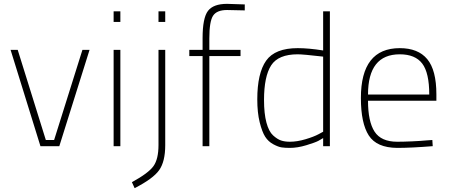

<svg xmlns="http://www.w3.org/2000/svg" viewBox="-20 -759 2341 997"><path d="M35 -500H72L218 -32H261L408 -500H445L288 0H190Z M570 0V-500H605V0ZM570 -645V-700H605V-645Z M803 -6V-500H838V-5Q838 80 806.5 124.5Q775 169 679 218L665 187Q751 140 777 103.5Q803 67 803 -6ZM803 -645V-700H838V-645Z M1067 -468V0H1032V-468H963V-500H1032V-561Q1032 -666 1060 -702.5Q1088 -739 1159 -739L1251 -736V-705Q1187 -707 1159 -707Q1106 -707 1086.5 -677.5Q1067 -648 1067 -560V-500H1229V-468Z M1693 -700V0H1658V-42Q1649 -36 1633 -27.5Q1617 -19 1571 -5Q1525 9 1485 9Q1461 9 1443 6.5Q1425 4 1399 -10Q1373 -24 1357 -49Q1341 -74 1328.5 -124Q1316 -174 1316 -243Q1316 -379 1362 -444Q1408 -509 1526 -509Q1583 -509 1658 -497V-700ZM1485 -23Q1523 -23 1566.5 -36Q1610 -49 1634 -62L1658 -75V-465Q1554 -477 1526 -477Q1425 -477 1388 -419.5Q1351 -362 1351 -240Q1351 -169 1363.5 -122.5Q1376 -76 1398 -56Q1420 -36 1439.5 -29.5Q1459 -23 1485 -23Z M2043 -23Q2074 -23 2119.5 -25Q2165 -27 2195 -30L2225 -32L2227 0Q2115 9 2042 9Q1936 8 1895 -55.5Q1854 -119 1854 -250Q1854 -509 2056 -509Q2151 -509 2198.5 -452Q2246 -395 2246 -269V-236H1891Q1891 -128 1925 -75.5Q1959 -23 2043 -23ZM1891 -268H2209Q2209 -381 2172.5 -429Q2136 -477 2056 -477Q1891 -477 1891 -268Z"/></svg>

Font: TitilliumText22L Th
Style: Thin
Weight: 100
Designer: Campivisivi
Foundry: Campivisivi
Version: 1.000